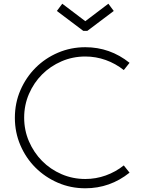

<svg xmlns="http://www.w3.org/2000/svg" viewBox="-20 -1019 760 1033"><path d="M315 -999 439 -905 563 -999 592 -960 450 -853H428L286 -960ZM439 -6Q360 -6 291 -36Q222 -66 170.5 -117.5Q119 -169 89.5 -238Q60 -307 60 -385Q60 -465 90 -534Q120 -603 171.5 -654.5Q223 -706 292 -735.5Q361 -765 439 -765Q572 -765 677 -681L646 -642Q602 -677 549 -696Q496 -715 439 -715Q371 -715 311 -689Q251 -663 206.5 -618.5Q162 -574 136 -514Q110 -454 110 -386Q110 -318 136 -258Q162 -198 206.5 -153Q251 -108 311 -82Q371 -56 439 -56Q496 -56 549 -75Q602 -94 646 -129L677 -90Q572 -6 439 -6Z"/></svg>

Font: Leon Sans
Style: Light
Weight: 300
Designer: Jongmin Kim
Version: Version 1.2